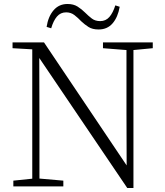

<svg xmlns="http://www.w3.org/2000/svg" viewBox="-20 -936 828 964"><path d="M214 -801Q222 -853 249 -884.5Q276 -916 319 -916Q349 -916 369.5 -903Q390 -890 407 -873Q424 -856 441 -843Q458 -830 483 -830Q511 -830 529 -850.5Q547 -871 559 -909L581 -902Q572 -850 545.5 -819Q519 -788 475 -788Q444 -788 424.5 -800.5Q405 -813 388 -829Q372 -846 354 -860Q336 -874 312 -874Q284 -874 266 -853Q248 -832 237 -794ZM47 0V-29L153 -40H172L298 -29V0ZM142 0V-701H177L178 -343V0ZM497 -694V-723H747V-694L642 -684H624ZM619 8 169 -657 167 -658 147 -688 43 -694V-723H201L633 -80L616 -74L615 -373V-723H650V8Z"/></svg>

Font: Source Han Serif JP VF
Style: Regular
Weight: 250
Designer: Ryoko NISHIZUKA 西塚涼子 (kana & ideographs); Frank Grießhammer (Latin, Greek & Cyrillic); Wenlong ZHANG 张文龙 (bopomofo); San
Foundry: Adobe
Version: Version 2.001;hotconv 1.1.0;makeotfexe 2.6.0